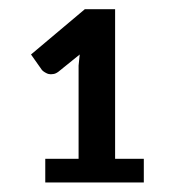

<svg xmlns="http://www.w3.org/2000/svg" viewBox="-20 -838 374 408"><path d="M224.6 -500.5H285.6V-450.2H76.2V-500.5H147V-698.7L149.4 -722.2L104 -685.5Q98.1 -681.2 93.3 -680.7Q87.9 -679.7 83.5 -680.7Q80.6 -681.2 75.7 -684.1Q72.3 -686 69.3 -689L45.9 -722.2L160.2 -818.4H224.6Z"/></svg>

Font: Lato-SemiBold
Style: Regular
Weight: 500
Designer: Lukasz Dziedzic with Adam Twardoch and Botio Nikoltchev
Foundry: tyPoland Lukasz Dziedzic
Version: ""